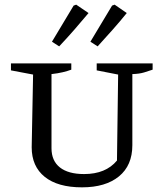

<svg xmlns="http://www.w3.org/2000/svg" viewBox="-20 -796 704 824"><path d="M332 8Q228 8 172 -37Q116 -82 116 -164L122 -476L27 -494V-524H286V-497Q270 -491 249 -486Q228 -481 201 -478V-160Q201 -106 237 -77.5Q273 -49 341 -49Q434 -49 482 -107L487 -476L395 -494V-524H635V-497Q618 -491 598 -485Q578 -479 548 -478V-173Q548 -86 490.5 -39Q433 8 332 8ZM203 -617 296 -772 307 -776 360 -740Q330 -704 298.5 -668Q267 -632 234 -597ZM368 -617 461 -772 472 -776 524 -740Q495 -704 463 -668Q431 -632 399 -597Z"/></svg>

Font: Piazzolla SC
Style: Regular
Weight: 400
Designer: Juan Pablo del Peral
Foundry: Huerta Tipografica
Version: Version 1.330